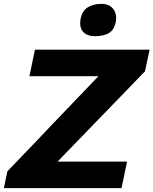

<svg xmlns="http://www.w3.org/2000/svg" viewBox="-33 -969 790 989"><path d="M-13 0 5 -86.5Q35.5 -118.5 74.5 -159Q113 -199 152.5 -240.2Q192 -281.5 224.5 -316L474 -576.5H118.5L147 -713H737.5L714 -602Q664 -550.5 616 -500.5L519 -400.5L263.5 -136.5H621.5L593 0ZM456 -782.5Q414.5 -782.5 394 -806.5Q380 -823 380 -849Q380 -860.5 382.5 -874Q391 -914 419.5 -931.5Q448 -949 490 -949Q531 -949 551 -922Q565.5 -902 565.5 -876.5Q565.5 -867 563.5 -856.5Q554 -812.5 526 -797.5Q498 -782.5 456 -782.5Z"/></svg>

Font: Heraclito
Style: Bold Italic
Weight: 700
Italic angle: -12°
Designer: Kostas Bartsokas (font) & Cristiano Sobral (main changes)
Foundry: Kostas Bartsokas (font) & Cristiano Sobral (main changes)
Version: Version 1.00;July 8, 2020;FontCreator 13.0.0.2655 64-bit